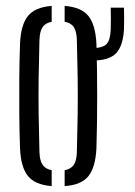

<svg xmlns="http://www.w3.org/2000/svg" viewBox="-20 -626 458 652"><path d="M48 -123Q46 -177 45.5 -238Q45 -299 45.5 -360.5Q46 -422 48 -477Q50.5 -541 74.5 -571.2Q98.5 -601.5 155.5 -606V-552Q134 -548 124.5 -533.8Q115 -519.5 114 -490.5Q112 -420 111.2 -360Q110.5 -300 111.2 -240Q112 -180 114 -109Q115 -80.5 124.8 -66.2Q134.5 -52 155.5 -48V6Q98.5 1.5 74.5 -28.8Q50.5 -59 48 -123ZM199.5 6V-48Q221 -52 230.5 -66Q240 -80 241 -109Q243 -180 243.8 -240Q244.5 -300 243.8 -360Q243 -420 241 -490.5Q240 -520 230.5 -534.2Q221 -548.5 199.5 -552V-606Q257 -601.5 280.8 -571Q304.5 -540.5 307.5 -477Q310 -396 310 -300.8Q310 -205.5 307.5 -123Q304.5 -59 280.8 -28.5Q257 2 199.5 6ZM295.5 -420.5Q285 -420.5 273 -422.5V-463.5Q283 -462.5 295.5 -462.5Q330 -463.5 342.2 -476.8Q354.5 -490 356 -525.5Q356.5 -540.5 356.5 -562.8Q356.5 -585 356 -600H401Q401.5 -585 401.5 -562.8Q401.5 -540.5 401 -525.5Q397.5 -469 373.8 -444.8Q350 -420.5 295.5 -420.5Z"/></svg>

Font: Big Shoulders Stencil Display
Style: Regular
Weight: 400
Designer: Patric King
Foundry: XO Type Co
Version: Version 1.000